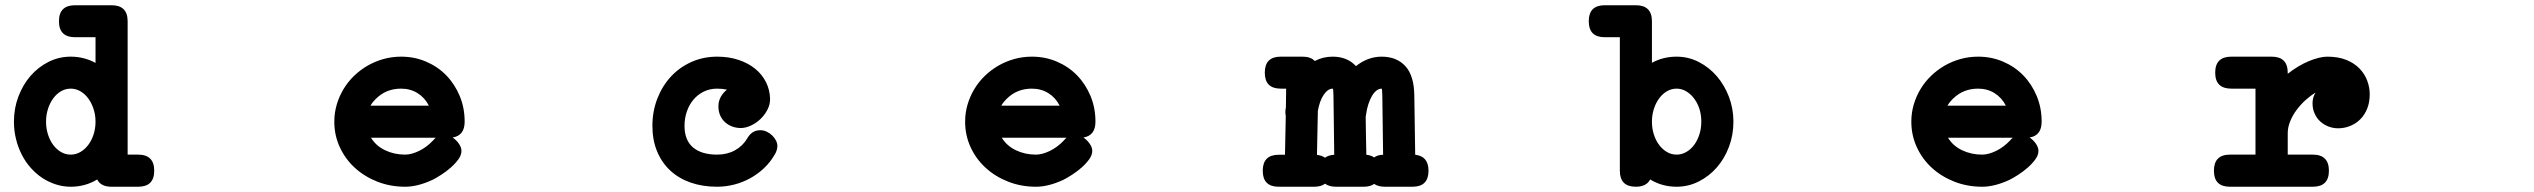

<svg xmlns="http://www.w3.org/2000/svg" viewBox="-20 -667 9673 733"><path d="M266.6 -524.9Q205.1 -524.9 205.1 -585.9Q205.1 -647 266.6 -647H405.8Q467.3 -647 467.3 -585.9V-76.7H507.3Q568.8 -76.7 568.8 -15.1Q568.8 45.9 507.3 45.9H405.8Q364.7 45.9 351.1 18.1Q305.7 45.9 250 45.9Q220.7 45.9 193.4 37.1Q166 28.3 141.8 12.5Q117.7 -3.4 97.7 -25.9Q77.6 -48.3 63.5 -75.9Q49.3 -103.5 41.3 -135.5Q33.2 -167.5 33.2 -202.6Q33.2 -253.4 50.3 -298.6Q67.4 -343.8 96.7 -377.4Q126 -411.1 165.5 -430.9Q205.1 -450.7 250 -450.7Q300.8 -450.7 344.7 -426.8V-524.9ZM250 -328.6Q230 -328.6 212.9 -318.6Q195.8 -308.6 183.1 -291.3Q170.4 -273.9 163.1 -251Q155.8 -228 155.8 -202.6Q155.8 -176.8 163.1 -153.8Q170.4 -130.9 183.1 -113.8Q195.8 -96.7 212.9 -86.7Q230 -76.7 250 -76.7Q269.5 -76.7 286.9 -86.7Q304.2 -96.7 317.1 -114Q330.1 -131.3 337.4 -154.1Q344.7 -176.8 344.7 -202.6Q344.7 -228 337.2 -251Q329.6 -273.9 316.9 -291.3Q304.2 -308.6 286.9 -318.6Q269.5 -328.6 250 -328.6Z M1633.8 -131.3Q1638.2 -136.7 1643.6 -141.1H1396.5Q1415 -110.4 1450 -93.5Q1484.9 -76.7 1526.9 -76.7Q1550.3 -76.7 1579.8 -90.8Q1609.4 -105 1634.3 -131.8ZM1753.9 -202.6Q1753.9 -149.4 1708 -142.1Q1721.7 -132.8 1731.7 -118.7Q1741.7 -104.5 1741.7 -90.8Q1741.7 -74.7 1729.5 -58.1Q1717.3 -41.5 1700.2 -26.6Q1683.1 -11.7 1664.1 0.5Q1645 12.7 1631.3 19.5Q1574.7 45.9 1526.9 45.9Q1470.2 45.9 1420.9 26.6Q1371.6 7.3 1335 -26.1Q1298.3 -59.6 1277.3 -105Q1256.3 -150.4 1256.3 -202.6Q1256.3 -236.3 1265.6 -267.8Q1274.9 -299.3 1291.5 -326.9Q1308.1 -354.5 1331.5 -377.2Q1355 -399.9 1383.3 -416.3Q1411.6 -432.6 1444.1 -441.7Q1476.6 -450.7 1511.2 -450.7Q1562.5 -450.7 1606.9 -431.6Q1651.4 -412.6 1683.8 -379.2Q1716.3 -345.7 1735.1 -300.5Q1753.9 -255.4 1753.9 -202.6ZM1416.5 -291.5Q1409.7 -284.7 1404.3 -278.1Q1398.9 -271.5 1394.5 -263.7H1617.2Q1601.6 -294.4 1574 -311.5Q1546.4 -328.6 1511.2 -328.6Q1454.6 -328.6 1416.5 -291Z M2832.5 -138.2Q2850.1 -169.9 2882.3 -169.9Q2895.5 -169.9 2907.2 -164.3Q2918.9 -158.7 2928 -149.9Q2937 -141.1 2942.4 -130.6Q2947.8 -120.1 2947.8 -110.4Q2947.8 -94.2 2938 -77.1V-77.6Q2921.4 -48.3 2897.2 -25.4Q2873 -2.4 2844.2 13.4Q2815.4 29.3 2783 37.6Q2750.5 45.9 2717.8 45.9Q2661.6 45.9 2616 29.8Q2570.3 13.7 2538.1 -16.6Q2505.9 -46.9 2488.3 -89.8Q2470.7 -132.8 2470.7 -186.5Q2470.7 -242.2 2489.5 -290.5Q2508.3 -338.9 2541.3 -374.5Q2574.2 -410.2 2619.6 -430.4Q2665 -450.7 2717.8 -450.7Q2763.2 -450.7 2800 -438.2Q2836.9 -425.8 2863.3 -404.3Q2889.6 -382.8 2904.3 -353.5Q2918.9 -324.2 2919.9 -290.5V-288.1Q2919.9 -267.6 2909.9 -248.3Q2899.9 -229 2884.3 -213.6Q2868.7 -198.2 2848.6 -188.5Q2828.6 -178.7 2809.1 -178.2Q2791.5 -178.2 2775.9 -183.8Q2760.3 -189.5 2748.3 -200.2Q2736.3 -210.9 2729.5 -226.3Q2722.7 -241.7 2722.7 -261.2Q2722.7 -280.8 2731.7 -297.1Q2740.7 -313.5 2755.4 -324.7Q2738.3 -328.6 2717.8 -328.6Q2689.9 -328.6 2667 -317.4Q2644 -306.2 2627.7 -286.9Q2611.3 -267.6 2602.3 -241.7Q2593.3 -215.8 2593.3 -186.5Q2593.3 -131.8 2625.7 -104.2Q2658.2 -76.7 2717.8 -76.7Q2755.9 -76.7 2785.6 -93Q2815.4 -109.4 2832.5 -138.2Z M4042 -131.3Q4046.4 -136.7 4051.8 -141.1H3804.7Q3823.2 -110.4 3858.2 -93.5Q3893.1 -76.7 3935.1 -76.7Q3958.5 -76.7 3988 -90.8Q4017.6 -105 4042.5 -131.8ZM4162.1 -202.6Q4162.1 -149.4 4116.2 -142.1Q4129.9 -132.8 4139.9 -118.7Q4149.9 -104.5 4149.9 -90.8Q4149.9 -74.7 4137.7 -58.1Q4125.5 -41.5 4108.4 -26.6Q4091.3 -11.7 4072.3 0.5Q4053.2 12.7 4039.6 19.5Q3982.9 45.9 3935.1 45.9Q3878.4 45.9 3829.1 26.6Q3779.8 7.3 3743.2 -26.1Q3706.5 -59.6 3685.5 -105Q3664.6 -150.4 3664.6 -202.6Q3664.6 -236.3 3673.8 -267.8Q3683.1 -299.3 3699.7 -326.9Q3716.3 -354.5 3739.7 -377.2Q3763.2 -399.9 3791.5 -416.3Q3819.8 -432.6 3852.3 -441.7Q3884.8 -450.7 3919.4 -450.7Q3970.7 -450.7 4015.1 -431.6Q4059.6 -412.6 4092 -379.2Q4124.5 -345.7 4143.3 -300.5Q4162.1 -255.4 4162.1 -202.6ZM3824.7 -291.5Q3817.9 -284.7 3812.5 -278.1Q3807.1 -271.5 3802.7 -263.7H4025.4Q4009.8 -294.4 3982.2 -311.5Q3954.6 -328.6 3919.4 -328.6Q3862.8 -328.6 3824.7 -291Z M5007.8 -75.7Q5027.3 -73.2 5038.6 -64.9Q5051.3 -74.7 5073.7 -76.2Q5072.8 -132.3 5072.3 -188.7Q5071.8 -245.1 5070.8 -301.3Q5070.3 -315.9 5069.8 -322.3Q5069.3 -328.6 5067.9 -328.6Q5049.8 -328.6 5033.9 -305.7Q5018.1 -282.7 5011.2 -244.1Q5010.3 -203.1 5009.5 -160.2Q5008.8 -117.2 5007.8 -75.7ZM5196.3 -76.2Q5214.4 -74.2 5226.1 -65.9Q5239.3 -75.7 5260.3 -76.2Q5259.3 -132.3 5258.8 -188.7Q5258.3 -245.1 5257.3 -301.3Q5256.8 -315.9 5256.3 -322.3Q5255.9 -328.6 5254.4 -328.6Q5244.6 -328.6 5235.1 -321.3Q5225.6 -314 5217.8 -300.8Q5210 -287.6 5204.1 -269.5Q5198.2 -251.5 5195.3 -230.5Q5194.8 -228 5194.8 -226.1Q5194.8 -224.1 5193.8 -222.7Q5194.3 -186 5194.8 -149.4Q5195.3 -112.8 5196.3 -76.2ZM4869.6 -328.6Q4808.6 -328.6 4808.6 -389.6Q4808.6 -450.7 4869.6 -450.7H4952.6Q4983.9 -450.7 4999.5 -434.1Q5030.8 -450.7 5067.9 -450.7Q5123.5 -450.7 5156.7 -414.6Q5177.7 -431.6 5202.6 -441.2Q5227.5 -450.7 5254.4 -450.7Q5312 -450.7 5345.2 -414.6Q5378.4 -378.4 5379.4 -303.2L5382.8 -76.2Q5433.6 -70.8 5433.6 -15.1Q5433.6 45.9 5372.6 45.9H5267.1Q5242.2 45.9 5226.1 35.2Q5210.9 45.9 5186 45.9H5080.6Q5053.7 45.9 5038.6 34.2Q5023.9 45.9 4997.1 45.9H4861.8Q4800.8 45.9 4800.8 -15.1Q4800.8 -76.2 4861.8 -76.2H4885.7Q4886.7 -114.3 4887.2 -150.1Q4887.7 -186 4888.7 -225.1Q4887.2 -231 4887.2 -238.8Q4887.2 -243.7 4887.5 -247.6Q4887.7 -251.5 4889.2 -256.8Q4889.2 -268.6 4889.4 -276.6Q4889.6 -284.7 4889.6 -292Q4889.6 -299.3 4889.9 -307.6Q4890.1 -315.9 4890.1 -328.6Z M6106.4 -524.9Q6045.4 -524.9 6045.4 -585.9Q6045.4 -647 6106.4 -647H6225.1Q6286.6 -647 6286.6 -585.9V-427.2Q6329.1 -450.7 6380.9 -450.7Q6425.8 -450.7 6465.3 -430.4Q6504.9 -410.2 6534.2 -376.2Q6563.5 -342.3 6580.6 -297.4Q6597.7 -252.4 6597.7 -202.6Q6597.7 -151.4 6580.6 -106.2Q6563.5 -61 6533.9 -27.3Q6504.4 6.3 6464.8 26.1Q6425.3 45.9 6380.9 45.9Q6325.2 45.9 6279.8 18.1Q6265.6 45.9 6225.1 45.9Q6164.1 45.9 6164.1 -15.1V-524.9ZM6444.3 -295.4Q6415.5 -328.6 6380.9 -328.6Q6360.8 -328.6 6343.5 -318.4Q6326.2 -308.1 6313.5 -290.5Q6300.8 -272.9 6293.7 -250.2Q6286.6 -227.5 6286.6 -202.6Q6286.6 -177.2 6293.7 -154.5Q6300.8 -131.8 6313.5 -114.5Q6326.2 -97.2 6343.5 -86.9Q6360.8 -76.7 6380.9 -76.7Q6400.4 -76.7 6417.7 -86.7Q6435.1 -96.7 6447.8 -113.8Q6460.4 -130.9 6467.8 -153.8Q6475.1 -176.8 6475.1 -202.6Q6475.1 -257.3 6443.8 -295.9Z M7654.3 -131.3Q7658.7 -136.7 7664.1 -141.1H7417Q7435.5 -110.4 7470.5 -93.5Q7505.4 -76.7 7547.4 -76.7Q7570.8 -76.7 7600.3 -90.8Q7629.9 -105 7654.8 -131.8ZM7774.4 -202.6Q7774.4 -149.4 7728.5 -142.1Q7742.2 -132.8 7752.2 -118.7Q7762.2 -104.5 7762.2 -90.8Q7762.2 -74.7 7750 -58.1Q7737.8 -41.5 7720.7 -26.6Q7703.6 -11.7 7684.6 0.5Q7665.5 12.7 7651.9 19.5Q7595.2 45.9 7547.4 45.9Q7490.7 45.9 7441.4 26.6Q7392.1 7.3 7355.5 -26.1Q7318.8 -59.6 7297.9 -105Q7276.9 -150.4 7276.9 -202.6Q7276.9 -236.3 7286.1 -267.8Q7295.4 -299.3 7312 -326.9Q7328.6 -354.5 7352.1 -377.2Q7375.5 -399.9 7403.8 -416.3Q7432.1 -432.6 7464.6 -441.7Q7497.1 -450.7 7531.7 -450.7Q7583 -450.7 7627.4 -431.6Q7671.9 -412.6 7704.3 -379.2Q7736.8 -345.7 7755.6 -300.5Q7774.4 -255.4 7774.4 -202.6ZM7437 -291.5Q7430.2 -284.7 7424.8 -278.1Q7419.4 -271.5 7415 -263.7H7637.7Q7622.1 -294.4 7594.5 -311.5Q7566.9 -328.6 7531.7 -328.6Q7475.1 -328.6 7437 -291Z M8498.5 -328.6Q8437 -328.6 8437 -389.6Q8437 -450.7 8498.5 -450.7H8652.3Q8713.9 -450.7 8713.9 -389.6V-385.3Q8732.9 -400.4 8753.2 -412.6Q8773.4 -424.8 8793.2 -433.1Q8813 -441.4 8831.3 -446Q8849.6 -450.7 8864.7 -450.7Q8907.2 -450.7 8937.7 -438.2Q8968.3 -425.8 8988 -405.3Q9007.8 -384.8 9017.3 -359.1Q9026.9 -333.5 9026.9 -307.1Q9026.9 -275.4 9016.8 -251.2Q9006.8 -227.1 8990 -210.7Q8973.1 -194.3 8951.4 -185.8Q8929.7 -177.2 8906.2 -177.2Q8887.7 -177.2 8870.1 -183.8Q8852.5 -190.4 8838.9 -202.6Q8825.2 -214.8 8816.9 -232.7Q8808.6 -250.5 8808.6 -272.5Q8808.6 -296.4 8820.3 -313.5Q8801.8 -302.7 8782.7 -285.6Q8763.7 -268.6 8748.3 -248Q8732.9 -227.5 8723.4 -204.3Q8713.9 -181.2 8713.9 -158.7V-76.7H8809.6Q8871.1 -76.7 8871.1 -15.1Q8871.1 45.9 8809.6 45.9H8493.2Q8432.1 45.9 8432.1 -15.1Q8432.1 -76.7 8493.2 -76.7H8590.8V-328.6Z"/></svg>

Font: Erica Type
Style: Bold Italic
Weight: 700
Monospace: yes
Designer: Peter Wiegel
Foundry: Peter Wiegel
Version: Version 1.000 2010 initial release